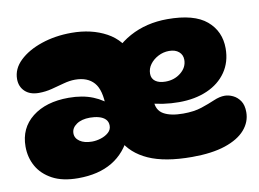

<svg xmlns="http://www.w3.org/2000/svg" viewBox="-71 -731 1146 850"><g transform="rotate(-10 502.0 -306.5)"><path d="M729 8Q607 8 533.5 -25Q460 -58 427.5 -120Q395 -182 395 -268Q395 -377 438 -453.5Q481 -530 556 -571Q631 -612 726 -612Q846 -612 902 -564.5Q958 -517 958 -440Q958 -379 927 -334Q896 -289 841 -265Q786 -241 714 -241Q678 -241 644 -246Q610 -251 583 -259L607 -315Q604 -291 604 -267Q604 -224 635.5 -206Q667 -188 723 -188Q772 -188 806.5 -199.5Q841 -211 867.5 -222.5Q894 -234 917 -234Q935 -234 954 -225Q973 -216 986 -197Q999 -178 999 -146Q999 -102 968.5 -67Q938 -32 878 -12Q818 8 729 8ZM304 -136Q324 -136 344.5 -142.5Q365 -149 379 -161.5Q393 -174 393 -192Q393 -210 382 -221Q371 -232 352.5 -237Q334 -242 313 -242Q275 -242 252 -226Q229 -210 229 -186Q229 -164 249.5 -150Q270 -136 304 -136ZM216 13Q146 13 100.5 -11.5Q55 -36 32.5 -76Q10 -116 10 -165Q10 -248 71.5 -296.5Q133 -345 235 -345Q297 -345 344 -326Q391 -307 423 -273L391 -275Q391 -353 362 -386Q333 -419 277 -419Q253 -419 225.5 -411.5Q198 -404 169 -396.5Q140 -389 110 -389Q70 -389 47.5 -410.5Q25 -432 25 -466Q25 -512 62.5 -548Q100 -584 162 -605Q224 -626 297 -626Q387 -626 454 -589.5Q521 -553 548 -477L464 -135Q399 13 216 13ZM671 -341Q711 -341 740 -364.5Q769 -388 769 -422Q769 -444 753 -458Q737 -472 709 -472Q683 -472 660 -460Q637 -448 623 -429Q609 -410 609 -387Q609 -365 625.5 -353Q642 -341 671 -341Z"/></g></svg>

Font: DynaPuff
Style: Bold
Weight: 700
Designer: Toshi Omagari, Jennifer Daniel
Foundry: Google Fonts
Version: Version 2.000